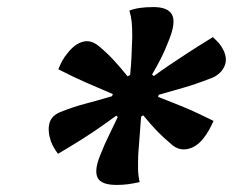

<svg xmlns="http://www.w3.org/2000/svg" viewBox="-20 -797 659 543"><path d="M414 -777Q455 -777 466.5 -755.5Q478 -734 458 -684Q446 -653 435 -631.5Q424 -610 410 -586L415 -582Q437 -598 458.5 -612.5Q480 -627 509 -646Q538 -665 582 -692Q593 -682 599.5 -674.5Q606 -667 612 -655Q625 -628 613 -606Q601 -584 575 -575Q531 -558 499 -549Q467 -540 429 -529L427 -523Q466 -508 500 -494Q534 -480 584 -455Q578 -442 571.5 -430Q565 -418 554 -404Q534 -380 510 -375.5Q486 -371 467 -387Q442 -408 425 -425.5Q408 -443 385 -471L379 -467Q377 -436 375 -413Q373 -390 371 -361Q370 -333 370.5 -316Q371 -299 375 -282Q357 -278 342 -276Q327 -274 310 -274Q266 -274 256 -294.5Q246 -315 263 -357Q276 -390 288 -414Q300 -438 313 -466L309 -470Q279 -448 254 -431Q229 -414 203.5 -398Q178 -382 144 -362Q138 -370 133 -378.5Q128 -387 124 -397Q114 -427 120 -449Q126 -471 153 -481Q188 -495 222.5 -504Q257 -513 297 -525L299 -531Q257 -549 223.5 -563.5Q190 -578 145 -601Q150 -614 156 -625Q162 -636 172 -648Q192 -673 214.5 -679Q237 -685 259 -667Q282 -648 301 -627.5Q320 -607 341 -581L348 -585Q351 -614 352 -638.5Q353 -663 354 -693Q354 -719 352.5 -734.5Q351 -750 346 -767Q358 -772 375 -774.5Q392 -777 414 -777Z"/></svg>

Font: Recursive Sn Csl St SmB
Style: Italic
Weight: 600
Italic angle: -15°
Version: Version 1.079;hotconv 1.0.112;makeotfexe 2.5.65598; ttfautoh